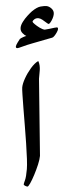

<svg xmlns="http://www.w3.org/2000/svg" viewBox="-68 -1052 369 1086"><g transform="rotate(5 116.5 -509.0)"><path d="M187.5 -175.3Q187.5 -155.3 180.7 -125.2Q173.8 -95.2 164.3 -65.4Q154.8 -35.6 145.8 -15.9Q136.7 3.9 132.3 3.9Q126 3.9 117.9 0.5Q109.9 -2.9 109.9 -7.3Q109.9 -11.7 115 -30.5Q120.1 -49.3 120.1 -94.2Q120.1 -113.3 115.5 -151.6Q110.8 -189.9 103.3 -238.5Q95.7 -287.1 87.2 -337.9Q78.6 -388.7 71 -434.1Q63.5 -479.5 58.6 -511.2Q53.7 -543 53.7 -552.2Q53.7 -572.8 64.7 -604Q75.7 -635.3 93.3 -664.8Q110.8 -694.3 130.9 -709Q137.7 -698.7 140.9 -683.8Q144 -668.9 144 -659.2V-609.4ZM226.6 -897.9Q226.6 -892.1 221.7 -880.6Q216.8 -869.1 210 -858.9Q203.1 -848.6 197.8 -847.2Q192.4 -845.2 173.3 -837.9Q154.3 -830.6 130.9 -821.5Q107.4 -812.5 89.8 -805.7Q57.6 -793.5 34.4 -782.2Q11.2 -771 6.3 -771Q-2.4 -771 -2.4 -779.8Q-2.4 -786.6 5.9 -803.5Q14.2 -820.3 16.6 -824.2Q21 -828.6 33.4 -835.7Q45.9 -842.8 51.3 -844.2Q41.5 -847.2 28.3 -858.4Q15.1 -869.6 15.1 -887.7Q15.1 -902.8 24.9 -922.1Q34.7 -941.4 48.1 -958.7Q61.5 -976.1 71.3 -986.3Q97.2 -1011.7 117.4 -1017.1Q137.7 -1022.5 150.9 -1022.5Q165 -1022.5 180.2 -1011Q195.3 -999.5 195.3 -981Q195.3 -969.7 190.9 -956.1Q186.5 -942.4 180.7 -932.6Q174.8 -922.9 170.9 -922.9Q167.5 -922.9 157 -929.7Q146.5 -936.5 134 -943.4Q121.6 -950.2 111.3 -950.2Q98.1 -950.2 88.9 -942.4Q79.6 -934.6 79.6 -927.2Q79.6 -924.3 92.3 -915.3Q105 -906.2 122.1 -897.7Q139.2 -889.2 151.9 -888.7Q163.1 -891.1 178 -895.8Q192.9 -900.4 205.1 -904.1Q217.3 -907.7 219.7 -907.7Q226.6 -907.7 226.6 -897.9Z"/></g></svg>

Font: Scheherazade New
Style: Bold
Weight: 700
Designer: SIL International
Foundry: SIL International
Version: Version 4.000